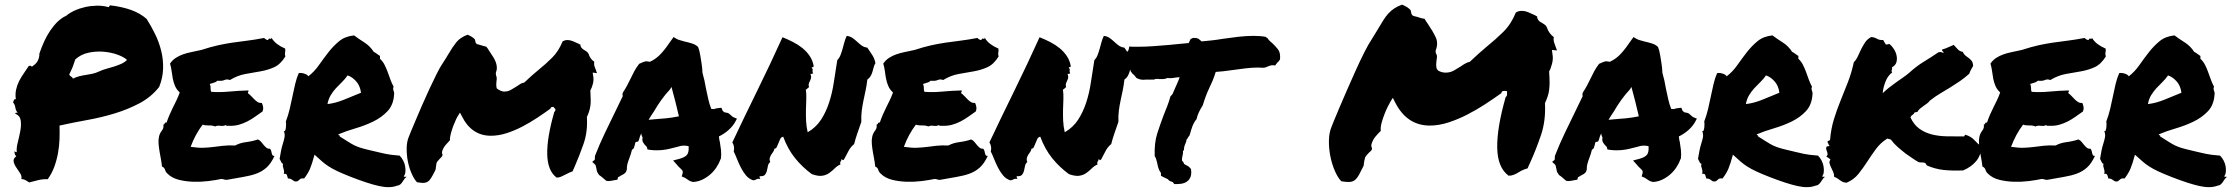

<svg xmlns="http://www.w3.org/2000/svg" viewBox="-20 -755 9427 811"><path d="M43.9 -275.4Q44.9 -279.3 48.3 -278.8Q51.8 -278.3 54.7 -279.3Q46.9 -287.1 44.9 -300.3Q43 -313.5 35.2 -322.3Q37.1 -327.1 38.6 -332Q40 -336.9 46.9 -335.9Q43.9 -357.4 47.9 -376Q51.8 -394.5 60.1 -411.1Q68.4 -427.7 79.6 -443.8Q90.8 -460 101.6 -476.6Q110.4 -478.5 112.3 -475.1Q114.3 -471.7 119.1 -476.6Q134.8 -487.3 140.6 -500.5Q146.5 -513.7 146.5 -529.3Q155.3 -554.7 166.5 -579.6Q177.7 -604.5 192.4 -626Q207 -647.5 223.6 -663.6Q240.2 -679.7 259.8 -688.5Q273.4 -700.2 294.4 -710Q315.4 -719.7 339.4 -725.1Q363.3 -730.5 388.7 -731Q414.1 -731.4 435.5 -725.6Q440.4 -723.6 441.4 -728Q442.4 -732.4 446.3 -732.4Q495.1 -726.6 533.7 -712.9Q572.3 -699.2 599.6 -674.8Q618.2 -645.5 634.8 -611.8Q651.4 -578.1 660.6 -541.5Q669.9 -504.9 668.9 -465.8Q668 -426.8 652.3 -387.7Q618.2 -344.7 569.3 -318.8Q520.5 -293 464.4 -275.9Q408.2 -258.8 348.1 -248Q288.1 -237.3 231.4 -224.6Q232.4 -198.2 231.4 -168.5Q230.5 -138.7 225.1 -108.9Q219.7 -79.1 209.5 -50.8Q199.2 -22.5 181.6 2Q162.1 1 141.1 5.9Q120.1 10.7 103.5 15.6Q95.7 10.7 88.4 6.3Q81.1 2 70.3 1Q73.2 -10.7 64.9 -23.4Q56.6 -36.1 48.3 -48.3Q40 -60.5 37.6 -72.8Q35.2 -85 48.8 -94.7Q41 -101.6 41 -116.2Q44.9 -112.3 50.8 -112.3Q48.8 -129.9 55.2 -154.3Q61.5 -178.7 65.9 -202.6Q70.3 -226.6 67.4 -246.6Q64.5 -266.6 43.9 -275.4ZM297.9 -503.9Q293.9 -493.2 291.5 -484.9Q289.1 -476.6 286.1 -469.7Q283.2 -462.9 279.8 -456.1Q276.4 -449.2 272.5 -440.4Q274.4 -434.6 280.3 -431.6Q286.1 -428.7 288.1 -422.9Q301.8 -429.7 315.4 -433.1Q329.1 -436.5 342.8 -438.5Q356.4 -440.4 370.1 -443.4Q383.8 -446.3 398.4 -453.1Q413.1 -460 429.2 -464.4Q445.3 -468.8 460.9 -473.6Q476.6 -478.5 491.2 -484.9Q505.9 -491.2 516.6 -502Q502.9 -514.6 475.6 -524.4Q448.2 -534.2 416.5 -536.6Q384.8 -539.1 353 -532.2Q321.3 -525.4 297.9 -503.9Z M1184.6 -549.8Q1185.5 -543 1185.1 -539.6Q1184.6 -536.1 1184.1 -533.2Q1183.6 -530.3 1183.6 -526.9Q1183.6 -523.4 1185.5 -516.6Q1165 -483.4 1138.2 -471.2Q1111.3 -459 1080.1 -453.6Q1048.8 -448.2 1016.1 -442.4Q983.4 -436.5 951.2 -417Q938.5 -421.9 928.2 -417Q918 -412.1 898.4 -414.1Q892.6 -408.2 883.8 -405.8Q875 -403.3 866.2 -400.4Q870.1 -391.6 869.6 -382.3Q869.1 -373 872.1 -367.2Q906.2 -364.3 947.8 -368.2Q989.3 -372.1 1029.3 -373Q1030.3 -368.2 1028.3 -366.7Q1026.4 -365.2 1027.3 -361.3Q1034.2 -356.4 1041 -349.1Q1047.9 -341.8 1054.7 -335Q1061.5 -328.1 1068.8 -323.7Q1076.2 -319.3 1085.9 -320.3Q1089.8 -312.5 1091.3 -303.2Q1092.8 -293.9 1088.9 -284.2Q1073.2 -273.4 1057.6 -262.2Q1042 -251 1024.9 -242.2Q1007.8 -233.4 988.8 -228Q969.7 -222.7 946.3 -223.6Q941.4 -223.6 939 -223.6Q936.5 -223.6 932.6 -226.6Q924.8 -221.7 910.6 -223.6Q896.5 -225.6 888.7 -220.7Q877.9 -225.6 862.8 -225.1Q847.7 -224.6 835.9 -228.5Q820.3 -208 807.6 -184.6Q794.9 -161.1 785.2 -134.8Q818.4 -129.9 840.3 -130.9Q862.3 -131.8 881.8 -134.3Q901.4 -136.7 921.9 -139.2Q942.4 -141.6 973.6 -140.6Q993.2 -151.4 1020 -154.8Q1046.9 -158.2 1069.3 -166Q1077.1 -163.1 1083 -155.8Q1088.9 -148.4 1094.2 -142.1Q1099.6 -135.7 1105.5 -130.9Q1111.3 -126 1120.1 -127Q1124 -123 1125.5 -117.7Q1127 -112.3 1127.9 -107.4Q1128.9 -102.5 1131.3 -99.1Q1133.8 -95.7 1139.6 -96.7Q1125 -64.5 1106 -47.4Q1086.9 -30.3 1062.5 -21.5Q1038.1 -12.7 1008.3 -7.8Q978.5 -2.9 942.4 3.9Q933.6 5.9 927.7 3.4Q921.9 1 914.1 1Q891.6 5.9 860.4 9.8Q829.1 13.7 796.9 12.7Q764.6 11.7 735.4 4.4Q706.1 -2.9 687.5 -21.5Q679.7 -28.3 677.2 -37.6Q674.8 -46.9 664.1 -51.8Q663.1 -64.5 660.2 -80.1Q657.2 -95.7 654.3 -112.8Q651.4 -129.9 649.9 -146.5Q648.4 -163.1 651.4 -176.8Q654.3 -191.4 663.6 -203.1Q672.9 -214.8 669.9 -228.5Q674.8 -229.5 675.8 -233.9Q676.8 -238.3 683.6 -237.3Q689.5 -254.9 696.3 -270.5Q703.1 -286.1 710.4 -300.8Q717.8 -315.4 725.1 -330.6Q732.4 -345.7 739.3 -364.3Q725.6 -377 719.2 -392.1Q712.9 -407.2 710 -422.4Q707 -437.5 705.1 -453.6Q703.1 -469.7 698.2 -486.3Q708 -501 722.2 -510.3Q736.3 -519.5 752.9 -525.4Q769.5 -531.2 789.1 -535.2Q808.6 -539.1 830.1 -543.9Q869.1 -556.6 899.9 -563.5Q930.7 -570.3 960.4 -574.7Q990.2 -579.1 1022.5 -583Q1054.7 -586.9 1095.7 -594.7Q1104.5 -585.9 1112.3 -585.9Q1116.2 -594.7 1121.6 -591.3Q1127 -587.9 1126 -596.7Q1135.7 -580.1 1150.9 -568.8Q1166 -557.6 1184.6 -549.8Z M1308.6 -101.6Q1297.9 -62.5 1289.6 -42.5Q1281.2 -22.5 1264.6 -1Q1252 -2.9 1247.1 2Q1242.2 6.8 1236.3 10.7Q1227.5 12.7 1223.6 10.7Q1219.7 8.8 1216.8 6.3Q1213.9 3.9 1209.5 1.5Q1205.1 -1 1196.3 -1Q1194.3 -8.8 1191.9 -15.6Q1189.5 -22.5 1178.7 -20.5Q1180.7 -28.3 1179.7 -33.7Q1178.7 -39.1 1177.2 -43.5Q1175.8 -47.9 1174.8 -52.2Q1173.8 -56.6 1175.8 -63.5Q1170.9 -63.5 1168 -70.3Q1165 -77.1 1161.1 -84Q1164.1 -101.6 1167 -117.2Q1169.9 -132.8 1174.3 -146.5Q1178.7 -160.2 1181.6 -173.8Q1184.6 -187.5 1178.7 -202.1Q1182.6 -199.2 1184.6 -203.6Q1186.5 -208 1187.5 -215.3Q1188.5 -222.7 1188.5 -230Q1188.5 -237.3 1187.5 -242.2Q1197.3 -267.6 1203.6 -294.4Q1210 -321.3 1215.3 -347.7Q1220.7 -374 1226.6 -399.4Q1232.4 -424.8 1242.2 -446.3Q1252.9 -448.2 1266.1 -443.8Q1279.3 -439.5 1282.2 -432.6Q1307.6 -452.1 1327.1 -480Q1346.7 -507.8 1367.2 -534.2Q1387.7 -560.5 1412.6 -581.1Q1437.5 -601.6 1475.6 -605.5Q1495.1 -590.8 1519 -575.7Q1543 -560.5 1558.6 -536.1Q1566.4 -532.2 1571.8 -527.8Q1577.1 -523.4 1585 -518.6V-506.8Q1596.7 -496.1 1604 -481.9Q1611.3 -467.8 1617.2 -451.7Q1623 -435.5 1628.9 -419.4Q1634.8 -403.3 1642.6 -388.7Q1640.6 -383.8 1640.6 -380.4Q1640.6 -377 1642.1 -373Q1643.6 -369.1 1644.5 -365.2Q1645.5 -361.3 1644.5 -354.5Q1641.6 -311.5 1616.7 -285.2Q1591.8 -258.8 1556.6 -241.7Q1521.5 -224.6 1481.4 -212.9Q1441.4 -201.2 1409.2 -187.5Q1409.2 -183.6 1412.6 -183.6Q1416 -183.6 1415 -178.7Q1438.5 -164.1 1452.1 -155.3Q1465.8 -146.5 1478 -140.6Q1490.2 -134.8 1504.4 -130.4Q1518.6 -126 1543.9 -120.1Q1569.3 -114.3 1583.5 -110.8Q1597.7 -107.4 1609.4 -105Q1621.1 -102.5 1633.3 -101.1Q1645.5 -99.6 1668 -97.7Q1676.8 -88.9 1683.1 -76.7Q1689.5 -64.5 1691.4 -52.2Q1693.4 -40 1692.4 -28.8Q1691.4 -17.6 1685.5 -10.7Q1686.5 -7.8 1689.9 -8.3Q1693.4 -8.8 1697.3 -7.8Q1691.4 -3.9 1687.5 2Q1683.6 7.8 1679.7 13.7Q1675.8 19.5 1670.9 23.9Q1666 28.3 1657.2 29.3Q1627 41 1581.1 30.8Q1535.2 20.5 1464.8 -6.8Q1429.7 -20.5 1407.7 -30.8Q1385.7 -41 1369.6 -51.3Q1353.5 -61.5 1340.3 -73.2Q1327.1 -85 1308.6 -101.6ZM1448.2 -436.5Q1437.5 -420.9 1424.3 -408.2Q1411.1 -395.5 1398.9 -382.3Q1386.7 -369.1 1377 -353Q1367.2 -336.9 1363.3 -315.4Q1397.5 -319.3 1434.6 -334.5Q1471.7 -349.6 1504.9 -363.3Q1501 -393.6 1483.9 -412.1Q1466.8 -430.7 1448.2 -436.5Z M2368.2 -17.6Q2358.4 -12.7 2350.1 -8.8Q2341.8 -4.9 2331.1 -4.9Q2293 -33.2 2291.5 -103.5Q2290 -173.8 2321.3 -282.2Q2326.2 -285.2 2326.2 -293.9L2317.4 -303.7Q2313.5 -303.7 2310.1 -302.7Q2306.6 -301.8 2304.7 -295.9Q2279.3 -277.3 2249 -257.3Q2218.8 -237.3 2186 -220.2Q2153.3 -203.1 2119.6 -192.4Q2085.9 -181.6 2053.7 -181.6Q1971.7 -181.6 1930.7 -264.6L1922.9 -279.3L1915 -266.6Q1912.1 -262.7 1906.2 -250.5Q1900.4 -238.3 1894.5 -222.7Q1888.7 -207 1884.3 -190.9Q1879.9 -174.8 1880.9 -163.1Q1872.1 -154.3 1862.3 -142.6Q1852.5 -130.9 1847.7 -116.2Q1845.7 -108.4 1849.6 -101.6Q1847.7 -92.8 1840.8 -87.9Q1836.9 -83 1832.5 -78.6Q1828.1 -74.2 1825.2 -69.3Q1823.2 -64.5 1822.8 -59.6Q1822.3 -54.7 1821.3 -49.8Q1821.3 -43 1819.3 -37.1Q1802.7 -2.9 1793 7.3Q1783.2 17.6 1766.6 17.6Q1758.8 17.6 1741.2 14.6Q1728.5 1 1718.3 -22.9Q1708 -46.9 1702.6 -74.2Q1697.3 -101.6 1697.8 -129.4Q1698.2 -157.2 1707 -177.7Q1707 -178.7 1714.8 -197.3Q1722.7 -215.8 1734.9 -245.1Q1747.1 -274.4 1762.7 -310.1Q1778.3 -345.7 1793.9 -379.4Q1809.6 -413.1 1823.7 -441.4Q1837.9 -469.7 1847.7 -484.4Q1855.5 -496.1 1861.8 -506.3Q1868.2 -516.6 1874 -526.4Q1891.6 -556.6 1907.7 -576.7Q1923.8 -596.7 1955.1 -608.4Q1976.6 -599.6 1986.3 -587.9L1988.3 -577.1Q1992.2 -567.4 2000 -567.4Q2010.7 -564.5 2018.1 -562Q2025.4 -559.6 2034.2 -557.6Q2041 -549.8 2046.9 -539.1Q2054.7 -527.3 2062 -516.1Q2069.3 -504.9 2073.7 -493.7Q2078.1 -482.4 2078.6 -470.7Q2079.1 -459 2074.2 -446.3L2075.2 -436.5Q2080.1 -427.7 2077.1 -412.1Q2076.2 -405.3 2076.2 -397.9Q2076.2 -390.6 2078.1 -381.8Q2095.7 -368.2 2109.4 -368.2Q2125 -368.2 2138.2 -375.5Q2151.4 -382.8 2163.1 -390.6Q2170.9 -396.5 2178.7 -400.9Q2186.5 -405.3 2194.3 -406.2Q2211.9 -422.9 2226.1 -435.5Q2240.2 -448.2 2255.9 -460.9Q2285.2 -484.4 2312.5 -511.7Q2339.8 -539.1 2356.4 -580.1Q2366.2 -585.9 2377 -585.9Q2387.7 -585.9 2399.4 -581.1Q2411.1 -576.2 2421.9 -571.3Q2424.8 -569.3 2427.2 -568.4Q2429.7 -567.4 2431.6 -566.4Q2431.6 -556.6 2439.5 -549.8Q2443.4 -546.9 2444.3 -545.9Q2445.3 -544.9 2447.3 -543.9Q2461.9 -536.1 2465.8 -528.3Q2472.7 -505.9 2490.2 -494.1Q2488.3 -484.4 2490.7 -476.1Q2493.2 -467.8 2497.1 -459Q2498 -456.1 2499 -453.1Q2500 -450.2 2502 -446.3L2483.4 -448.2L2486.3 -429.7Q2488.3 -416 2483.9 -399.4Q2479.5 -382.8 2473.6 -373Q2474.6 -347.7 2475.1 -333.5Q2475.6 -319.3 2473.6 -307.1Q2471.7 -294.9 2468.3 -284.2Q2464.8 -273.4 2459 -260.7Q2462.9 -198.2 2444.8 -147Q2426.8 -95.7 2407.2 -50.8Q2405.3 -45.9 2402.8 -41Q2400.4 -36.1 2398.4 -31.2Q2389.6 -28.3 2382.8 -24.9Q2376 -21.5 2368.2 -17.6Z M3023.4 -82Q3017.6 -65.4 3006.3 -48.3Q2995.1 -31.2 2980 -18.1Q2964.8 -4.9 2946.3 3.9Q2927.7 12.7 2907.2 13.7Q2894.5 10.7 2890.1 7.3Q2885.7 3.9 2880.9 1Q2877.9 -1 2875.5 -2.4Q2873 -3.9 2871.1 -4.9L2859.4 -9.8L2863.3 -22.5Q2865.2 -30.3 2862.3 -34.7Q2859.4 -39.1 2850.6 -46.9Q2847.7 -49.8 2844.7 -52.7Q2841.8 -55.7 2839.8 -58.6L2823.2 -77.1L2849.6 -84Q2874 -90.8 2882.3 -101.6Q2890.6 -112.3 2888.7 -137.7Q2869.1 -141.6 2856 -138.7Q2842.8 -135.7 2829.1 -131.8Q2811.5 -127 2793.5 -123.5Q2775.4 -120.1 2753.9 -120.1Q2746.1 -120.1 2739.3 -120.6Q2732.4 -121.1 2724.6 -122.1L2714.8 -124Q2712.9 -134.8 2710.9 -136.2Q2709 -137.7 2707 -139.6Q2702.1 -144.5 2696.8 -152.8Q2691.4 -161.1 2694.3 -173.8Q2689.5 -182.6 2688.5 -191.4Q2682.6 -179.7 2679.7 -167L2675.8 -157.2L2666 -155.3Q2664.1 -154.3 2663.1 -150.9Q2662.1 -147.5 2662.1 -145.5L2657.2 -128.9Q2655.3 -127 2653.3 -125.5Q2651.4 -124 2649.4 -122.1Q2647.5 -113.3 2644.5 -104.5Q2641.6 -95.7 2638.7 -87.9Q2633.8 -75.2 2630.4 -63Q2627 -50.8 2627.9 -39.1L2624 -28.3Q2619.1 -22.5 2613.3 -19Q2607.4 -15.6 2601.6 -12.7Q2599.6 -10.7 2596.2 -9.3Q2592.8 -7.8 2590.8 -6.8L2587.9 3.9L2576.2 5.9Q2565.4 7.8 2561 8.8Q2556.6 9.8 2550.8 9.8L2541 8.8Q2530.3 0 2524.4 -5.4Q2518.6 -10.7 2510.7 -15.6Q2502 -27.3 2501 -33.2Q2500 -39.1 2499 -43.9Q2497.1 -49.8 2496.6 -53.7Q2496.1 -57.6 2494.1 -59.6L2481.4 -71.3L2492.2 -80.1L2493.2 -96.7Q2512.7 -146.5 2534.7 -192.4Q2556.6 -238.3 2580.1 -286.1Q2587.9 -301.8 2595.2 -317.4Q2602.5 -333 2610.4 -348.6Q2609.4 -351.6 2609.4 -355.5Q2609.4 -359.4 2611.3 -364.3Q2622.1 -380.9 2628.9 -394Q2635.7 -407.2 2642.6 -420.9Q2650.4 -437.5 2658.7 -453.1Q2667 -468.8 2679.7 -485.4L2695.3 -492.2Q2698.2 -493.2 2702.1 -494.6Q2706.1 -496.1 2710.9 -496.1L2725.6 -494.1Q2752.9 -506.8 2773.4 -529.8Q2793.9 -552.7 2815.4 -585L2825.2 -598.6L2837.9 -590.8Q2842.8 -587.9 2851.6 -585.4Q2860.4 -583 2870.1 -580.1Q2887.7 -576.2 2903.3 -571.3Q2918.9 -566.4 2928.7 -556.6Q2934.6 -541 2935.5 -533.2Q2936.5 -525.4 2938.5 -517.6Q2941.4 -501 2943.8 -484.4Q2946.3 -467.8 2947.3 -447.3Q2952.1 -430.7 2955.6 -414.6Q2959 -398.4 2961.9 -381.8Q2966.8 -358.4 2971.7 -336.4Q2976.6 -314.5 2984.4 -294.9Q2992.2 -294.9 2994.1 -293.9Q2999 -295.9 3004.4 -296.9Q3009.8 -297.9 3016.6 -298.8L3027.3 -299.8L3031.2 -290Q3032.2 -285.2 3041 -280.3Q3053.7 -279.3 3059.6 -274.9Q3065.4 -270.5 3070.3 -265.6Q3074.2 -261.7 3078.1 -259.8L3092.8 -253.9L3085 -239.3Q3075.2 -221.7 3057.1 -205.6Q3039.1 -189.5 3016.6 -178.7Q3017.6 -172.9 3018.1 -167.5Q3018.6 -162.1 3020.5 -156.2Q3023.4 -139.6 3025.4 -122.1Q3027.3 -104.5 3025.4 -85.9ZM2741.2 -251Q2770.5 -252.9 2794.4 -255.4Q2818.4 -257.8 2847.7 -263.7Q2840.8 -293 2833 -324.7Q2825.2 -356.4 2816.4 -387.7L2810.5 -377.9Q2791 -357.4 2772.9 -332Q2754.9 -306.6 2742.2 -284.2Q2736.3 -275.4 2730.5 -266.6Q2724.6 -257.8 2719.7 -249Q2725.6 -250 2731 -250Q2736.3 -250 2741.2 -251Z M3288.1 -177.7Q3279.3 -175.8 3275.4 -167.5Q3271.5 -159.2 3268.1 -150.4Q3264.6 -141.6 3261.2 -134.3Q3257.8 -127 3251 -127Q3250 -119.1 3245.6 -113.3Q3241.2 -107.4 3237.3 -101.1Q3233.4 -94.7 3231.4 -87.4Q3229.5 -80.1 3233.4 -70.3Q3225.6 -64.5 3223.6 -53.7Q3221.7 -43 3219.2 -33.2Q3216.8 -23.4 3210.9 -16.6Q3205.1 -9.8 3189.5 -10.7Q3186.5 -6.8 3188.5 -5.9Q3190.4 -4.9 3191.4 1Q3180.7 -1 3175.3 2.4Q3169.9 5.9 3162.1 6.8Q3143.6 1 3131.3 -13.7Q3119.1 -28.3 3109.9 -46.4Q3100.6 -64.5 3093.3 -83Q3085.9 -101.6 3079.1 -115.2Q3082 -126 3080.1 -136.2Q3078.1 -146.5 3073.2 -153.3Q3121.1 -254.9 3177.7 -370.1Q3234.4 -485.4 3285.2 -597.7Q3307.6 -588.9 3329.6 -577.6Q3351.6 -566.4 3369.6 -551.8Q3387.7 -537.1 3400.4 -518.1Q3413.1 -499 3417 -475.6Q3415 -469.7 3412.6 -471.2Q3410.2 -472.7 3408.2 -469.7Q3412.1 -464.8 3412.6 -462.9Q3413.1 -460.9 3412.6 -459Q3412.1 -457 3412.1 -453.6Q3412.1 -450.2 3415 -444.3Q3411.1 -445.3 3409.7 -443.4Q3408.2 -441.4 3403.3 -443.4Q3407.2 -432.6 3405.8 -425.8Q3404.3 -418.9 3401.4 -413.6Q3398.4 -408.2 3396.5 -401.9Q3394.5 -395.5 3397.5 -385.7Q3394.5 -385.7 3393.1 -384.3Q3391.6 -382.8 3390.6 -381.3Q3389.6 -379.9 3388.2 -378.4Q3386.7 -377 3383.8 -377.9Q3386.7 -356.4 3385.7 -335Q3384.8 -313.5 3384.3 -291.5Q3383.8 -269.5 3384.8 -245.6Q3385.7 -221.7 3391.6 -196.3Q3426.8 -216.8 3447.8 -249Q3468.8 -281.2 3481.9 -321.3Q3495.1 -361.3 3502 -407.2Q3508.8 -453.1 3516.6 -501Q3525.4 -509.8 3530.3 -522.5Q3535.2 -535.2 3539.1 -549.3Q3543 -563.5 3546.9 -577.6Q3550.8 -591.8 3556.6 -603.5Q3571.3 -601.6 3581.5 -594.2Q3591.8 -586.9 3600.6 -578.6Q3609.4 -570.3 3619.1 -563Q3628.9 -555.7 3643.6 -553.7Q3655.3 -537.1 3665 -521.5Q3674.8 -505.9 3677.7 -488.3Q3672.9 -480.5 3670.4 -470.7Q3668 -460.9 3665 -451.2Q3662.1 -441.4 3657.2 -433.1Q3652.3 -424.8 3643.6 -418.9Q3640.6 -393.6 3636.2 -372.6Q3631.8 -351.6 3627.4 -331.1Q3623 -310.5 3620.1 -288.6Q3617.2 -266.6 3618.2 -240.2Q3610.4 -217.8 3601.6 -192.4Q3592.8 -167 3587.9 -146.5Q3572.3 -133.8 3563.5 -116.2Q3554.7 -98.6 3544.9 -81.1Q3541 -77.1 3540 -79.1Q3539.1 -81.1 3533.2 -82Q3534.2 -78.1 3533.2 -76.2Q3532.2 -74.2 3530.8 -72.8Q3529.3 -71.3 3528.8 -68.4Q3528.3 -65.4 3530.3 -60.5Q3516.6 -54.7 3505.9 -43.9Q3495.1 -33.2 3482.9 -24.4Q3470.7 -15.6 3453.6 -12.7Q3436.5 -9.8 3409.2 -19.5Q3369.1 -48.8 3338.4 -86.9Q3307.6 -125 3288.1 -177.7Z M4197.3 -549.8Q4198.2 -543 4197.8 -539.6Q4197.3 -536.1 4196.8 -533.2Q4196.3 -530.3 4196.3 -526.9Q4196.3 -523.4 4198.2 -516.6Q4177.7 -483.4 4150.9 -471.2Q4124 -459 4092.8 -453.6Q4061.5 -448.2 4028.8 -442.4Q3996.1 -436.5 3963.9 -417Q3951.2 -421.9 3940.9 -417Q3930.7 -412.1 3911.1 -414.1Q3905.3 -408.2 3896.5 -405.8Q3887.7 -403.3 3878.9 -400.4Q3882.8 -391.6 3882.3 -382.3Q3881.8 -373 3884.8 -367.2Q3918.9 -364.3 3960.4 -368.2Q4002 -372.1 4042 -373Q4043 -368.2 4041 -366.7Q4039.1 -365.2 4040 -361.3Q4046.9 -356.4 4053.7 -349.1Q4060.5 -341.8 4067.4 -335Q4074.2 -328.1 4081.5 -323.7Q4088.9 -319.3 4098.6 -320.3Q4102.5 -312.5 4104 -303.2Q4105.5 -293.9 4101.6 -284.2Q4085.9 -273.4 4070.3 -262.2Q4054.7 -251 4037.6 -242.2Q4020.5 -233.4 4001.5 -228Q3982.4 -222.7 3959 -223.6Q3954.1 -223.6 3951.7 -223.6Q3949.2 -223.6 3945.3 -226.6Q3937.5 -221.7 3923.3 -223.6Q3909.2 -225.6 3901.4 -220.7Q3890.6 -225.6 3875.5 -225.1Q3860.4 -224.6 3848.6 -228.5Q3833 -208 3820.3 -184.6Q3807.6 -161.1 3797.9 -134.8Q3831.1 -129.9 3853 -130.9Q3875 -131.8 3894.5 -134.3Q3914.1 -136.7 3934.6 -139.2Q3955.1 -141.6 3986.3 -140.6Q4005.9 -151.4 4032.7 -154.8Q4059.6 -158.2 4082 -166Q4089.8 -163.1 4095.7 -155.8Q4101.6 -148.4 4106.9 -142.1Q4112.3 -135.7 4118.2 -130.9Q4124 -126 4132.8 -127Q4136.7 -123 4138.2 -117.7Q4139.6 -112.3 4140.6 -107.4Q4141.6 -102.5 4144 -99.1Q4146.5 -95.7 4152.3 -96.7Q4137.7 -64.5 4118.7 -47.4Q4099.6 -30.3 4075.2 -21.5Q4050.8 -12.7 4021 -7.8Q3991.2 -2.9 3955.1 3.9Q3946.3 5.9 3940.4 3.4Q3934.6 1 3926.8 1Q3904.3 5.9 3873 9.8Q3841.8 13.7 3809.6 12.7Q3777.3 11.7 3748 4.4Q3718.8 -2.9 3700.2 -21.5Q3692.4 -28.3 3689.9 -37.6Q3687.5 -46.9 3676.8 -51.8Q3675.8 -64.5 3672.9 -80.1Q3669.9 -95.7 3667 -112.8Q3664.1 -129.9 3662.6 -146.5Q3661.1 -163.1 3664.1 -176.8Q3667 -191.4 3676.3 -203.1Q3685.5 -214.8 3682.6 -228.5Q3687.5 -229.5 3688.5 -233.9Q3689.5 -238.3 3696.3 -237.3Q3702.1 -254.9 3709 -270.5Q3715.8 -286.1 3723.1 -300.8Q3730.5 -315.4 3737.8 -330.6Q3745.1 -345.7 3752 -364.3Q3738.3 -377 3731.9 -392.1Q3725.6 -407.2 3722.7 -422.4Q3719.7 -437.5 3717.8 -453.6Q3715.8 -469.7 3710.9 -486.3Q3720.7 -501 3734.9 -510.3Q3749 -519.5 3765.6 -525.4Q3782.2 -531.2 3801.8 -535.2Q3821.3 -539.1 3842.8 -543.9Q3881.8 -556.6 3912.6 -563.5Q3943.4 -570.3 3973.1 -574.7Q4002.9 -579.1 4035.2 -583Q4067.4 -586.9 4108.4 -594.7Q4117.2 -585.9 4125 -585.9Q4128.9 -594.7 4134.3 -591.3Q4139.6 -587.9 4138.7 -596.7Q4148.4 -580.1 4163.6 -568.8Q4178.7 -557.6 4197.3 -549.8Z M4374 -177.7Q4365.2 -175.8 4361.3 -167.5Q4357.4 -159.2 4354 -150.4Q4350.6 -141.6 4347.2 -134.3Q4343.8 -127 4336.9 -127Q4335.9 -119.1 4331.5 -113.3Q4327.1 -107.4 4323.2 -101.1Q4319.3 -94.7 4317.4 -87.4Q4315.4 -80.1 4319.3 -70.3Q4311.5 -64.5 4309.6 -53.7Q4307.6 -43 4305.2 -33.2Q4302.7 -23.4 4296.9 -16.6Q4291 -9.8 4275.4 -10.7Q4272.5 -6.8 4274.4 -5.9Q4276.4 -4.9 4277.3 1Q4266.6 -1 4261.2 2.4Q4255.9 5.9 4248 6.8Q4229.5 1 4217.3 -13.7Q4205.1 -28.3 4195.8 -46.4Q4186.5 -64.5 4179.2 -83Q4171.9 -101.6 4165 -115.2Q4168 -126 4166 -136.2Q4164.1 -146.5 4159.2 -153.3Q4207 -254.9 4263.7 -370.1Q4320.3 -485.4 4371.1 -597.7Q4393.6 -588.9 4415.5 -577.6Q4437.5 -566.4 4455.6 -551.8Q4473.6 -537.1 4486.3 -518.1Q4499 -499 4502.9 -475.6Q4501 -469.7 4498.5 -471.2Q4496.1 -472.7 4494.1 -469.7Q4498 -464.8 4498.5 -462.9Q4499 -460.9 4498.5 -459Q4498 -457 4498 -453.6Q4498 -450.2 4501 -444.3Q4497.1 -445.3 4495.6 -443.4Q4494.1 -441.4 4489.3 -443.4Q4493.2 -432.6 4491.7 -425.8Q4490.2 -418.9 4487.3 -413.6Q4484.4 -408.2 4482.4 -401.9Q4480.5 -395.5 4483.4 -385.7Q4480.5 -385.7 4479 -384.3Q4477.5 -382.8 4476.6 -381.3Q4475.6 -379.9 4474.1 -378.4Q4472.7 -377 4469.7 -377.9Q4472.7 -356.4 4471.7 -335Q4470.7 -313.5 4470.2 -291.5Q4469.7 -269.5 4470.7 -245.6Q4471.7 -221.7 4477.5 -196.3Q4512.7 -216.8 4533.7 -249Q4554.7 -281.2 4567.9 -321.3Q4581.1 -361.3 4587.9 -407.2Q4594.7 -453.1 4602.5 -501Q4611.3 -509.8 4616.2 -522.5Q4621.1 -535.2 4625 -549.3Q4628.9 -563.5 4632.8 -577.6Q4636.7 -591.8 4642.6 -603.5Q4657.2 -601.6 4667.5 -594.2Q4677.7 -586.9 4686.5 -578.6Q4695.3 -570.3 4705.1 -563Q4714.8 -555.7 4729.5 -553.7Q4741.2 -537.1 4751 -521.5Q4760.7 -505.9 4763.7 -488.3Q4758.8 -480.5 4756.3 -470.7Q4753.9 -460.9 4751 -451.2Q4748 -441.4 4743.2 -433.1Q4738.3 -424.8 4729.5 -418.9Q4726.6 -393.6 4722.2 -372.6Q4717.8 -351.6 4713.4 -331.1Q4709 -310.5 4706.1 -288.6Q4703.1 -266.6 4704.1 -240.2Q4696.3 -217.8 4687.5 -192.4Q4678.7 -167 4673.8 -146.5Q4658.2 -133.8 4649.4 -116.2Q4640.6 -98.6 4630.9 -81.1Q4627 -77.1 4626 -79.1Q4625 -81.1 4619.1 -82Q4620.1 -78.1 4619.1 -76.2Q4618.2 -74.2 4616.7 -72.8Q4615.2 -71.3 4614.7 -68.4Q4614.3 -65.4 4616.2 -60.5Q4602.5 -54.7 4591.8 -43.9Q4581.1 -33.2 4568.8 -24.4Q4556.6 -15.6 4539.6 -12.7Q4522.5 -9.8 4495.1 -19.5Q4455.1 -48.8 4424.3 -86.9Q4393.6 -125 4374 -177.7Z M5293.9 -469.7Q5269.5 -469.7 5241.2 -466.3Q5212.9 -462.9 5185.5 -459Q5166 -456.1 5147.9 -454.1Q5129.9 -452.1 5115.2 -451.2Q5108.4 -429.7 5101.6 -413.1Q5094.7 -396.5 5086.9 -380.9Q5079.1 -364.3 5072.8 -347.2Q5066.4 -330.1 5060.5 -310.5Q5050.8 -294.9 5044.4 -281.7Q5038.1 -268.6 5034.2 -252Q5022.5 -237.3 5016.6 -221.2Q5010.7 -205.1 5007.8 -193.4L5003.9 -181.6Q4998 -175.8 4997.1 -172.4Q4996.1 -168.9 4992.2 -166Q4991.2 -155.3 4985.4 -144.5Q4983.4 -139.6 4982.4 -135.3Q4981.4 -130.9 4981.4 -128.9Q4981.4 -119.1 4976.6 -116.2Q4977.5 -111.3 4976.6 -106Q4975.6 -100.6 4974.6 -95.7Q4971.7 -84 4972.7 -77.1Q4975.6 -73.2 4978 -70.3Q4980.5 -67.4 4981.4 -62.5Q4987.3 -58.6 4990.2 -57.6Q4994.1 -54.7 5002 -50.8L5010.7 -41Q5015.6 -12.7 5002 3.9Q4987.3 22.5 4952.1 22.5H4940.4Q4935.5 17.6 4934.6 14.6Q4926.8 11.7 4921.9 9.8Q4917 7.8 4913.1 2Q4900.4 -3.9 4892.6 -7.8L4883.8 -12.7Q4883.8 -23.4 4883.8 -24.4Q4877 -33.2 4873.5 -43.9Q4870.1 -54.7 4868.2 -65.4Q4866.2 -74.2 4863.8 -82Q4861.3 -89.8 4857.4 -95.7Q4855.5 -152.3 4868.2 -191.4Q4880.9 -230.5 4894.5 -266.6Q4902.3 -286.1 4910.2 -306.2Q4918 -326.2 4923.8 -347.7L4932.6 -357.4Q4939.5 -373 4943.8 -383.3Q4948.2 -393.6 4953.1 -404.3Q4956.1 -411.1 4958.5 -417.5Q4960.9 -423.8 4962.9 -428.7Q4957 -428.7 4952.1 -428.2Q4947.3 -427.7 4942.4 -426.8Q4936.5 -425.8 4931.6 -425.3Q4926.8 -424.8 4921.9 -424.8Q4915 -424.8 4912.1 -425.8Q4901.4 -420.9 4888.7 -420.9H4878.9Q4876 -420.9 4873.5 -421.4Q4871.1 -421.9 4869.1 -421.9Q4859.4 -421.9 4853.5 -418.9Q4841.8 -418.9 4831.1 -418.9H4821.3Q4819.3 -418.9 4816.4 -418.5Q4813.5 -418 4811.5 -418Q4804.7 -418 4796.9 -419.4Q4789.1 -420.9 4780.3 -425.8Q4768.6 -441.4 4764.6 -442.4L4755.9 -454.1Q4754.9 -460 4752.9 -465.3Q4751 -470.7 4749 -477.5Q4745.1 -487.3 4741.7 -498.5Q4738.3 -509.8 4738.3 -525.4Q4739.3 -533.2 4742.2 -537.1Q4745.1 -541 4747.1 -543.9L4750 -558.6L4762.7 -557.6H4790Q4821.3 -557.6 4853.5 -560.1Q4885.7 -562.5 4919.9 -565.4Q4939.5 -567.4 4959.5 -569.3Q4979.5 -571.3 5001 -573.2Q5004.9 -582 5008.8 -589.8L5018.6 -594.7Q5036.1 -595.7 5043.5 -590.3Q5050.8 -585 5055.7 -580.1Q5077.1 -582 5099.1 -584.5Q5121.1 -586.9 5143.6 -590.8Q5176.8 -595.7 5210.4 -599.6Q5244.1 -603.5 5275.4 -603.5Q5289.1 -603.5 5301.8 -602.5Q5314.5 -601.6 5325.2 -599.6L5335 -592.8Q5337.9 -586.9 5343.3 -582Q5348.6 -577.1 5354.5 -572.3Q5366.2 -561.5 5377.9 -546.9Q5389.6 -532.2 5386.7 -503.9Q5378.9 -492.2 5375 -490.2L5366.2 -478.5L5356.4 -479.5Q5350.6 -479.5 5345.7 -478Q5340.8 -476.6 5335.9 -474.6Q5332 -472.7 5328.1 -471.2Q5324.2 -469.7 5319.3 -468.8Q5310.5 -468.8 5305.2 -469.2Q5299.8 -469.7 5293.9 -469.7Z M5675.8 13.7Q5666 13.7 5645.5 10.7Q5629.9 -5.9 5617.7 -34.7Q5605.5 -63.5 5599.1 -96.2Q5592.8 -128.9 5593.3 -161.6Q5593.8 -194.3 5604.5 -219.7Q5604.5 -220.7 5613.8 -243.2Q5623 -265.6 5637.7 -300.3Q5652.3 -335 5670.9 -377.4Q5689.5 -419.9 5708 -460.9Q5726.6 -502 5743.7 -535.6Q5760.7 -569.3 5773.4 -587.9Q5782.2 -601.6 5789.6 -614.3Q5796.9 -627 5803.7 -637.7Q5814.5 -655.3 5823.7 -670.4Q5833 -685.5 5844.2 -697.8Q5855.5 -710 5869.1 -719.2Q5882.8 -728.5 5902.3 -735.4Q5914.1 -730.5 5922.9 -725.1Q5931.6 -719.7 5938.5 -711.9L5941.4 -698.2Q5943.4 -691.4 5947.8 -689Q5952.1 -686.5 5955.1 -686.5Q5967.8 -683.6 5977.1 -680.2Q5986.3 -676.8 5997.1 -675.8Q6001 -669.9 6004.4 -664.1Q6007.8 -658.2 6011.7 -653.3Q6031.2 -625 6043.9 -598.6Q6056.6 -572.3 6043.9 -541L6044.9 -530.3Q6049.8 -523.4 6049.8 -517.6Q6049.8 -511.7 6047.9 -501Q6046.9 -493.2 6046.4 -483.9Q6045.9 -474.6 6048.8 -463.9L6055.7 -456.1Q6071.3 -448.2 6085.9 -448.2Q6105.5 -448.2 6121.1 -457Q6136.7 -465.8 6150.4 -474.6Q6161.1 -482.4 6170.4 -487.3Q6179.7 -492.2 6188.5 -494.1Q6209 -513.7 6226.1 -528.8Q6243.2 -543.9 6261.7 -559.6Q6296.9 -587.9 6330.1 -620.6Q6363.3 -653.3 6382.8 -702.1Q6393.6 -709 6407.2 -709Q6420.9 -709 6434.6 -703.6Q6448.2 -698.2 6461.9 -691.4Q6464.8 -689.5 6467.3 -688.5Q6469.7 -687.5 6472.7 -685.5Q6472.7 -674.8 6481.4 -666Q6486.3 -662.1 6488.3 -661.1Q6490.2 -660.2 6492.2 -659.2Q6500 -654.3 6505.4 -650.4Q6510.7 -646.5 6513.7 -639.6Q6522.5 -613.3 6543 -598.6Q6541 -587.9 6543.9 -577.6Q6546.9 -567.4 6550.8 -557.6Q6552.7 -553.7 6553.7 -550.3Q6554.7 -546.9 6556.6 -542L6535.2 -543.9L6538.1 -522.5Q6541 -505.9 6535.6 -485.4Q6530.3 -464.8 6523.4 -453.1Q6525.4 -423.8 6525.4 -406.7Q6525.4 -389.6 6523.4 -375Q6521.5 -360.4 6517.1 -347.2Q6512.7 -334 6505.9 -319.3Q6509.8 -245.1 6488.8 -183.6Q6467.8 -122.1 6443.4 -68.4Q6440.4 -61.5 6437.5 -55.7Q6434.6 -49.8 6432.6 -43.9Q6421.9 -41 6413.1 -37.1Q6404.3 -33.2 6396.5 -28.3Q6385.7 -21.5 6375 -17.1Q6364.3 -12.7 6352.5 -12.7Q6305.7 -46.9 6304.2 -130.9Q6302.7 -214.8 6339.8 -344.7Q6346.7 -349.6 6345.7 -359.4V-370.1L6335.9 -371.1Q6331.1 -371.1 6327.1 -370.1Q6323.2 -369.1 6321.3 -361.3Q6290 -338.9 6253.4 -314.9Q6216.8 -291 6177.7 -271Q6138.7 -251 6098.1 -237.8Q6057.6 -224.6 6019.5 -224.6Q5921.9 -224.6 5872.1 -324.2L5863.3 -341.8L5853.5 -326.2Q5850.6 -321.3 5843.3 -307.1Q5835.9 -293 5828.6 -274.4Q5821.3 -255.9 5815.9 -236.3Q5810.5 -216.8 5812.5 -202.1Q5800.8 -191.4 5789.6 -177.7Q5778.3 -164.1 5773.4 -146.5Q5771.5 -141.6 5772.5 -137.2Q5773.4 -132.8 5775.4 -127.9Q5774.4 -121.1 5771.5 -118.2Q5768.6 -115.2 5764.6 -112.3Q5759.8 -107.4 5754.9 -102.1Q5750 -96.7 5746.1 -89.8Q5744.1 -84 5743.2 -77.6Q5742.2 -71.3 5741.2 -66.4Q5741.2 -55.7 5738.3 -51.8Q5728.5 -31.2 5721.2 -18.1Q5713.9 -4.9 5707 2Q5700.2 8.8 5692.9 11.2Q5685.5 13.7 5675.8 13.7Z M7078.1 -82Q7072.3 -65.4 7061 -48.3Q7049.8 -31.2 7034.7 -18.1Q7019.5 -4.9 7001 3.9Q6982.4 12.7 6961.9 13.7Q6949.2 10.7 6944.8 7.3Q6940.4 3.9 6935.5 1Q6932.6 -1 6930.2 -2.4Q6927.7 -3.9 6925.8 -4.9L6914.1 -9.8L6918 -22.5Q6919.9 -30.3 6917 -34.7Q6914.1 -39.1 6905.3 -46.9Q6902.3 -49.8 6899.4 -52.7Q6896.5 -55.7 6894.5 -58.6L6877.9 -77.1L6904.3 -84Q6928.7 -90.8 6937 -101.6Q6945.3 -112.3 6943.4 -137.7Q6923.8 -141.6 6910.6 -138.7Q6897.5 -135.7 6883.8 -131.8Q6866.2 -127 6848.1 -123.5Q6830.1 -120.1 6808.6 -120.1Q6800.8 -120.1 6793.9 -120.6Q6787.1 -121.1 6779.3 -122.1L6769.5 -124Q6767.6 -134.8 6765.6 -136.2Q6763.7 -137.7 6761.7 -139.6Q6756.8 -144.5 6751.5 -152.8Q6746.1 -161.1 6749 -173.8Q6744.1 -182.6 6743.2 -191.4Q6737.3 -179.7 6734.4 -167L6730.5 -157.2L6720.7 -155.3Q6718.8 -154.3 6717.8 -150.9Q6716.8 -147.5 6716.8 -145.5L6711.9 -128.9Q6710 -127 6708 -125.5Q6706.1 -124 6704.1 -122.1Q6702.1 -113.3 6699.2 -104.5Q6696.3 -95.7 6693.4 -87.9Q6688.5 -75.2 6685.1 -63Q6681.6 -50.8 6682.6 -39.1L6678.7 -28.3Q6673.8 -22.5 6668 -19Q6662.1 -15.6 6656.2 -12.7Q6654.3 -10.7 6650.9 -9.3Q6647.5 -7.8 6645.5 -6.8L6642.6 3.9L6630.9 5.9Q6620.1 7.8 6615.7 8.8Q6611.3 9.8 6605.5 9.8L6595.7 8.8Q6585 0 6579.1 -5.4Q6573.2 -10.7 6565.4 -15.6Q6556.6 -27.3 6555.7 -33.2Q6554.7 -39.1 6553.7 -43.9Q6551.8 -49.8 6551.3 -53.7Q6550.8 -57.6 6548.8 -59.6L6536.1 -71.3L6546.9 -80.1L6547.9 -96.7Q6567.4 -146.5 6589.4 -192.4Q6611.3 -238.3 6634.8 -286.1Q6642.6 -301.8 6649.9 -317.4Q6657.2 -333 6665 -348.6Q6664.1 -351.6 6664.1 -355.5Q6664.1 -359.4 6666 -364.3Q6676.8 -380.9 6683.6 -394Q6690.4 -407.2 6697.3 -420.9Q6705.1 -437.5 6713.4 -453.1Q6721.7 -468.8 6734.4 -485.4L6750 -492.2Q6752.9 -493.2 6756.8 -494.6Q6760.7 -496.1 6765.6 -496.1L6780.3 -494.1Q6807.6 -506.8 6828.1 -529.8Q6848.6 -552.7 6870.1 -585L6879.9 -598.6L6892.6 -590.8Q6897.5 -587.9 6906.2 -585.4Q6915 -583 6924.8 -580.1Q6942.4 -576.2 6958 -571.3Q6973.6 -566.4 6983.4 -556.6Q6989.3 -541 6990.2 -533.2Q6991.2 -525.4 6993.2 -517.6Q6996.1 -501 6998.5 -484.4Q7001 -467.8 7002 -447.3Q7006.8 -430.7 7010.3 -414.6Q7013.7 -398.4 7016.6 -381.8Q7021.5 -358.4 7026.4 -336.4Q7031.2 -314.5 7039.1 -294.9Q7046.9 -294.9 7048.8 -293.9Q7053.7 -295.9 7059.1 -296.9Q7064.5 -297.9 7071.3 -298.8L7082 -299.8L7085.9 -290Q7086.9 -285.2 7095.7 -280.3Q7108.4 -279.3 7114.3 -274.9Q7120.1 -270.5 7125 -265.6Q7128.9 -261.7 7132.8 -259.8L7147.5 -253.9L7139.6 -239.3Q7129.9 -221.7 7111.8 -205.6Q7093.8 -189.5 7071.3 -178.7Q7072.3 -172.9 7072.8 -167.5Q7073.2 -162.1 7075.2 -156.2Q7078.1 -139.6 7080.1 -122.1Q7082 -104.5 7080.1 -85.9ZM6795.9 -251Q6825.2 -252.9 6849.1 -255.4Q6873 -257.8 6902.3 -263.7Q6895.5 -293 6887.7 -324.7Q6879.9 -356.4 6871.1 -387.7L6865.2 -377.9Q6845.7 -357.4 6827.6 -332Q6809.6 -306.6 6796.9 -284.2Q6791 -275.4 6785.2 -266.6Q6779.3 -257.8 6774.4 -249Q6780.3 -250 6785.6 -250Q6791 -250 6795.9 -251Z M7299.8 -101.6Q7289.1 -62.5 7280.8 -42.5Q7272.5 -22.5 7255.9 -1Q7243.2 -2.9 7238.3 2Q7233.4 6.8 7227.5 10.7Q7218.8 12.7 7214.8 10.7Q7210.9 8.8 7208 6.3Q7205.1 3.9 7200.7 1.5Q7196.3 -1 7187.5 -1Q7185.5 -8.8 7183.1 -15.6Q7180.7 -22.5 7169.9 -20.5Q7171.9 -28.3 7170.9 -33.7Q7169.9 -39.1 7168.5 -43.5Q7167 -47.9 7166 -52.2Q7165 -56.6 7167 -63.5Q7162.1 -63.5 7159.2 -70.3Q7156.2 -77.1 7152.3 -84Q7155.3 -101.6 7158.2 -117.2Q7161.1 -132.8 7165.5 -146.5Q7169.9 -160.2 7172.9 -173.8Q7175.8 -187.5 7169.9 -202.1Q7173.8 -199.2 7175.8 -203.6Q7177.7 -208 7178.7 -215.3Q7179.7 -222.7 7179.7 -230Q7179.7 -237.3 7178.7 -242.2Q7188.5 -267.6 7194.8 -294.4Q7201.2 -321.3 7206.5 -347.7Q7211.9 -374 7217.8 -399.4Q7223.6 -424.8 7233.4 -446.3Q7244.1 -448.2 7257.3 -443.8Q7270.5 -439.5 7273.4 -432.6Q7298.8 -452.1 7318.4 -480Q7337.9 -507.8 7358.4 -534.2Q7378.9 -560.5 7403.8 -581.1Q7428.7 -601.6 7466.8 -605.5Q7486.3 -590.8 7510.3 -575.7Q7534.2 -560.5 7549.8 -536.1Q7557.6 -532.2 7563 -527.8Q7568.4 -523.4 7576.2 -518.6V-506.8Q7587.9 -496.1 7595.2 -481.9Q7602.5 -467.8 7608.4 -451.7Q7614.3 -435.5 7620.1 -419.4Q7626 -403.3 7633.8 -388.7Q7631.8 -383.8 7631.8 -380.4Q7631.8 -377 7633.3 -373Q7634.8 -369.1 7635.7 -365.2Q7636.7 -361.3 7635.7 -354.5Q7632.8 -311.5 7607.9 -285.2Q7583 -258.8 7547.9 -241.7Q7512.7 -224.6 7472.7 -212.9Q7432.6 -201.2 7400.4 -187.5Q7400.4 -183.6 7403.8 -183.6Q7407.2 -183.6 7406.2 -178.7Q7429.7 -164.1 7443.4 -155.3Q7457 -146.5 7469.2 -140.6Q7481.4 -134.8 7495.6 -130.4Q7509.8 -126 7535.2 -120.1Q7560.5 -114.3 7574.7 -110.8Q7588.9 -107.4 7600.6 -105Q7612.3 -102.5 7624.5 -101.1Q7636.7 -99.6 7659.2 -97.7Q7668 -88.9 7674.3 -76.7Q7680.7 -64.5 7682.6 -52.2Q7684.6 -40 7683.6 -28.8Q7682.6 -17.6 7676.8 -10.7Q7677.7 -7.8 7681.2 -8.3Q7684.6 -8.8 7688.5 -7.8Q7682.6 -3.9 7678.7 2Q7674.8 7.8 7670.9 13.7Q7667 19.5 7662.1 23.9Q7657.2 28.3 7648.4 29.3Q7618.2 41 7572.3 30.8Q7526.4 20.5 7456.1 -6.8Q7420.9 -20.5 7398.9 -30.8Q7377 -41 7360.8 -51.3Q7344.7 -61.5 7331.5 -73.2Q7318.4 -85 7299.8 -101.6ZM7439.5 -436.5Q7428.7 -420.9 7415.5 -408.2Q7402.3 -395.5 7390.1 -382.3Q7377.9 -369.1 7368.2 -353Q7358.4 -336.9 7354.5 -315.4Q7388.7 -319.3 7425.8 -334.5Q7462.9 -349.6 7496.1 -363.3Q7492.2 -393.6 7475.1 -412.1Q7458 -430.7 7439.5 -436.5Z M8272.5 -35.2Q8225.6 -33.2 8189.9 -37.1Q8154.3 -41 8120.1 -55.7Q8118.2 -56.6 8116.2 -60.5Q8114.3 -64.5 8112.3 -66.4Q8106.4 -69.3 8098.1 -68.8Q8089.8 -68.4 8084 -70.3Q8076.2 -74.2 8059.6 -85.4Q8043 -96.7 8029.3 -106.4Q8011.7 -120.1 7996.1 -133.8Q7980.5 -147.5 7968.8 -163.1Q7965.8 -167 7960.9 -167.5Q7956.1 -168 7952.1 -169.9Q7923.8 -152.3 7904.3 -126Q7884.8 -99.6 7867.2 -72.3Q7849.6 -44.9 7830.1 -20.5Q7810.5 3.9 7780.3 16.6Q7771.5 16.6 7764.6 13.7Q7757.8 10.7 7752 6.3Q7746.1 2 7740.2 -2Q7734.4 -5.9 7727.5 -7.8Q7727.5 -19.5 7723.1 -29.3Q7718.8 -39.1 7714.4 -47.9Q7710 -56.6 7708 -64.9Q7706.1 -73.2 7711.9 -81.1Q7706.1 -86.9 7694.3 -93.8Q7700.2 -99.6 7699.7 -104.5Q7699.2 -109.4 7697.3 -114.3Q7695.3 -119.1 7693.8 -125Q7692.4 -130.9 7696.3 -136.7Q7701.2 -136.7 7708 -138.7Q7702.1 -146.5 7702.6 -147.9Q7703.1 -149.4 7700.2 -152.3Q7698.2 -158.2 7702.1 -159.7Q7706.1 -161.1 7710 -163.1Q7713.9 -210.9 7726.6 -252Q7739.3 -293 7754.9 -331.1Q7770.5 -369.1 7785.6 -408.2Q7800.8 -447.3 7810.5 -492.2Q7821.3 -502.9 7827.6 -517.6Q7834 -532.2 7841.3 -546.9Q7848.6 -561.5 7857.9 -575.7Q7867.2 -589.8 7883.8 -598.6Q7897.5 -597.7 7908.2 -591.3Q7918.9 -585 7934.6 -585.9Q7937.5 -581.1 7939.9 -576.2Q7942.4 -571.3 7946.3 -566.4L7960.9 -569.3Q7971.7 -560.5 7980 -547.4Q7988.3 -534.2 7991.2 -519.5Q7994.1 -504.9 7990.2 -491.7Q7986.3 -478.5 7971.7 -470.7Q7972.7 -465.8 7972.2 -463.4Q7971.7 -460.9 7970.7 -459Q7969.7 -457 7969.7 -455.1Q7969.7 -453.1 7972.7 -449.2Q7953.1 -434.6 7943.4 -408.2Q7933.6 -381.8 7932.6 -361.3Q7944.3 -373 7958.5 -384.3Q7972.7 -395.5 7987.8 -406.2Q8002.9 -417 8017.1 -426.8Q8031.2 -436.5 8043 -446.3Q8075.2 -475.6 8105 -493.7Q8134.8 -511.7 8168 -534.2Q8175.8 -536.1 8180.2 -534.7Q8184.6 -533.2 8189.5 -531.2Q8189.5 -537.1 8186 -538.1Q8182.6 -539.1 8183.6 -545.9Q8198.2 -549.8 8209 -555.2Q8219.7 -560.5 8232.4 -565.4Q8241.2 -556.6 8249 -547.4Q8256.8 -538.1 8270.5 -536.1Q8275.4 -525.4 8282.2 -520Q8289.1 -514.6 8295.9 -509.8Q8302.7 -504.9 8308.1 -498Q8313.5 -491.2 8314.5 -476.6Q8310.5 -469.7 8306.2 -461.9Q8301.8 -454.1 8297.9 -443.4Q8278.3 -425.8 8258.3 -412.1Q8238.3 -398.4 8217.8 -385.7Q8197.3 -373 8175.8 -360.4Q8154.3 -347.7 8131.8 -330.1Q8127 -323.2 8119.6 -317.9Q8112.3 -312.5 8104.5 -307.1Q8096.7 -301.8 8089.8 -295.9Q8083 -290 8079.1 -282.2Q8076.2 -281.2 8073.2 -281.2Q8070.3 -281.2 8067.4 -280.3Q8064.5 -273.4 8058.1 -269.5Q8051.8 -265.6 8049.8 -258.8Q8064.5 -227.5 8087.9 -210.9Q8111.3 -194.3 8140.6 -187Q8169.9 -179.7 8204.1 -179.2Q8238.3 -178.7 8275.4 -178.7Q8279.3 -179.7 8278.8 -183.1Q8278.3 -186.5 8283.2 -185.5Q8306.6 -177.7 8319.3 -163.6Q8332 -149.4 8349.6 -135.7Q8347.7 -98.6 8327.1 -74.2Q8306.6 -49.8 8272.5 -35.2Z M8874 -549.8Q8875 -543 8874.5 -539.6Q8874 -536.1 8873.5 -533.2Q8873 -530.3 8873 -526.9Q8873 -523.4 8875 -516.6Q8854.5 -483.4 8827.6 -471.2Q8800.8 -459 8769.5 -453.6Q8738.3 -448.2 8705.6 -442.4Q8672.9 -436.5 8640.6 -417Q8627.9 -421.9 8617.7 -417Q8607.4 -412.1 8587.9 -414.1Q8582 -408.2 8573.2 -405.8Q8564.5 -403.3 8555.7 -400.4Q8559.6 -391.6 8559.1 -382.3Q8558.6 -373 8561.5 -367.2Q8595.7 -364.3 8637.2 -368.2Q8678.7 -372.1 8718.8 -373Q8719.7 -368.2 8717.8 -366.7Q8715.8 -365.2 8716.8 -361.3Q8723.6 -356.4 8730.5 -349.1Q8737.3 -341.8 8744.1 -335Q8751 -328.1 8758.3 -323.7Q8765.6 -319.3 8775.4 -320.3Q8779.3 -312.5 8780.8 -303.2Q8782.2 -293.9 8778.3 -284.2Q8762.7 -273.4 8747.1 -262.2Q8731.4 -251 8714.4 -242.2Q8697.3 -233.4 8678.2 -228Q8659.2 -222.7 8635.7 -223.6Q8630.9 -223.6 8628.4 -223.6Q8626 -223.6 8622.1 -226.6Q8614.3 -221.7 8600.1 -223.6Q8585.9 -225.6 8578.1 -220.7Q8567.4 -225.6 8552.2 -225.1Q8537.1 -224.6 8525.4 -228.5Q8509.8 -208 8497.1 -184.6Q8484.4 -161.1 8474.6 -134.8Q8507.8 -129.9 8529.8 -130.9Q8551.8 -131.8 8571.3 -134.3Q8590.8 -136.7 8611.3 -139.2Q8631.8 -141.6 8663.1 -140.6Q8682.6 -151.4 8709.5 -154.8Q8736.3 -158.2 8758.8 -166Q8766.6 -163.1 8772.5 -155.8Q8778.3 -148.4 8783.7 -142.1Q8789.1 -135.7 8794.9 -130.9Q8800.8 -126 8809.6 -127Q8813.5 -123 8814.9 -117.7Q8816.4 -112.3 8817.4 -107.4Q8818.4 -102.5 8820.8 -99.1Q8823.2 -95.7 8829.1 -96.7Q8814.5 -64.5 8795.4 -47.4Q8776.4 -30.3 8752 -21.5Q8727.5 -12.7 8697.8 -7.8Q8668 -2.9 8631.8 3.9Q8623 5.9 8617.2 3.4Q8611.3 1 8603.5 1Q8581.1 5.9 8549.8 9.8Q8518.6 13.7 8486.3 12.7Q8454.1 11.7 8424.8 4.4Q8395.5 -2.9 8377 -21.5Q8369.1 -28.3 8366.7 -37.6Q8364.3 -46.9 8353.5 -51.8Q8352.5 -64.5 8349.6 -80.1Q8346.7 -95.7 8343.8 -112.8Q8340.8 -129.9 8339.4 -146.5Q8337.9 -163.1 8340.8 -176.8Q8343.8 -191.4 8353 -203.1Q8362.3 -214.8 8359.4 -228.5Q8364.3 -229.5 8365.2 -233.9Q8366.2 -238.3 8373 -237.3Q8378.9 -254.9 8385.7 -270.5Q8392.6 -286.1 8399.9 -300.8Q8407.2 -315.4 8414.6 -330.6Q8421.9 -345.7 8428.7 -364.3Q8415 -377 8408.7 -392.1Q8402.3 -407.2 8399.4 -422.4Q8396.5 -437.5 8394.5 -453.6Q8392.6 -469.7 8387.7 -486.3Q8397.5 -501 8411.6 -510.3Q8425.8 -519.5 8442.4 -525.4Q8459 -531.2 8478.5 -535.2Q8498 -539.1 8519.5 -543.9Q8558.6 -556.6 8589.4 -563.5Q8620.1 -570.3 8649.9 -574.7Q8679.7 -579.1 8711.9 -583Q8744.1 -586.9 8785.2 -594.7Q8793.9 -585.9 8801.8 -585.9Q8805.7 -594.7 8811 -591.3Q8816.4 -587.9 8815.4 -596.7Q8825.2 -580.1 8840.3 -568.8Q8855.5 -557.6 8874 -549.8Z M8998 -101.6Q8987.3 -62.5 8979 -42.5Q8970.7 -22.5 8954.1 -1Q8941.4 -2.9 8936.5 2Q8931.6 6.8 8925.8 10.7Q8917 12.7 8913.1 10.7Q8909.2 8.8 8906.2 6.3Q8903.3 3.9 8898.9 1.5Q8894.5 -1 8885.7 -1Q8883.8 -8.8 8881.3 -15.6Q8878.9 -22.5 8868.2 -20.5Q8870.1 -28.3 8869.1 -33.7Q8868.2 -39.1 8866.7 -43.5Q8865.2 -47.9 8864.3 -52.2Q8863.3 -56.6 8865.2 -63.5Q8860.4 -63.5 8857.4 -70.3Q8854.5 -77.1 8850.6 -84Q8853.5 -101.6 8856.4 -117.2Q8859.4 -132.8 8863.8 -146.5Q8868.2 -160.2 8871.1 -173.8Q8874 -187.5 8868.2 -202.1Q8872.1 -199.2 8874 -203.6Q8876 -208 8877 -215.3Q8877.9 -222.7 8877.9 -230Q8877.9 -237.3 8877 -242.2Q8886.7 -267.6 8893.1 -294.4Q8899.4 -321.3 8904.8 -347.7Q8910.2 -374 8916 -399.4Q8921.9 -424.8 8931.6 -446.3Q8942.4 -448.2 8955.6 -443.8Q8968.8 -439.5 8971.7 -432.6Q8997.1 -452.1 9016.6 -480Q9036.1 -507.8 9056.6 -534.2Q9077.1 -560.5 9102.1 -581.1Q9127 -601.6 9165 -605.5Q9184.6 -590.8 9208.5 -575.7Q9232.4 -560.5 9248 -536.1Q9255.9 -532.2 9261.2 -527.8Q9266.6 -523.4 9274.4 -518.6V-506.8Q9286.1 -496.1 9293.5 -481.9Q9300.8 -467.8 9306.6 -451.7Q9312.5 -435.5 9318.4 -419.4Q9324.2 -403.3 9332 -388.7Q9330.1 -383.8 9330.1 -380.4Q9330.1 -377 9331.5 -373Q9333 -369.1 9334 -365.2Q9335 -361.3 9334 -354.5Q9331.1 -311.5 9306.2 -285.2Q9281.2 -258.8 9246.1 -241.7Q9210.9 -224.6 9170.9 -212.9Q9130.9 -201.2 9098.6 -187.5Q9098.6 -183.6 9102.1 -183.6Q9105.5 -183.6 9104.5 -178.7Q9127.9 -164.1 9141.6 -155.3Q9155.3 -146.5 9167.5 -140.6Q9179.7 -134.8 9193.8 -130.4Q9208 -126 9233.4 -120.1Q9258.8 -114.3 9272.9 -110.8Q9287.1 -107.4 9298.8 -105Q9310.5 -102.5 9322.8 -101.1Q9335 -99.6 9357.4 -97.7Q9366.2 -88.9 9372.6 -76.7Q9378.9 -64.5 9380.9 -52.2Q9382.8 -40 9381.8 -28.8Q9380.9 -17.6 9375 -10.7Q9376 -7.8 9379.4 -8.3Q9382.8 -8.8 9386.7 -7.8Q9380.9 -3.9 9377 2Q9373 7.8 9369.1 13.7Q9365.2 19.5 9360.4 23.9Q9355.5 28.3 9346.7 29.3Q9316.4 41 9270.5 30.8Q9224.6 20.5 9154.3 -6.8Q9119.1 -20.5 9097.2 -30.8Q9075.2 -41 9059.1 -51.3Q9043 -61.5 9029.8 -73.2Q9016.6 -85 8998 -101.6ZM9137.7 -436.5Q9127 -420.9 9113.8 -408.2Q9100.6 -395.5 9088.4 -382.3Q9076.2 -369.1 9066.4 -353Q9056.6 -336.9 9052.7 -315.4Q9086.9 -319.3 9124 -334.5Q9161.1 -349.6 9194.3 -363.3Q9190.4 -393.6 9173.3 -412.1Q9156.2 -430.7 9137.7 -436.5Z"/></svg>

Font: Permanent Marker
Style: Regular
Weight: 400
Designer: Font Diner, Inc
Foundry: Font Diner, Inc
Version: Version 1.000